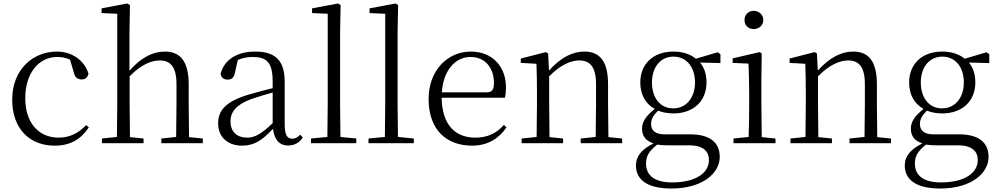

<svg xmlns="http://www.w3.org/2000/svg" viewBox="-20 -822 5729 1102"><path d="M294 14C387 14 446 -25 490 -91L474 -104C429 -55 376 -32 316 -32C204 -32 125 -115 125 -258C125 -404 204 -495 308 -495C333 -495 357 -491 382 -480L403 -408C410 -379 423 -366 449 -366C469 -366 482 -376 488 -399C464 -477 392 -526 306 -526C172 -526 50 -426 50 -250C50 -85 148 14 294 14Z M990 0H1144V-27L1065 -35C1064 -90 1063 -172 1063 -227V-337C1063 -474 1012 -526 926 -526C859 -526 790 -493 723 -416V-639L726 -793L710 -802L563 -774V-747L653 -743V-227L651 -36L565 -27V0H804V-27L726 -35L724 -227V-384C793 -455 853 -475 897 -475C957 -475 993 -440 993 -339V-227L991 -36L906 -27V0Z M1634 13C1669 13 1698 -2 1718 -33L1703 -49C1687 -32 1675 -26 1658 -26C1629 -26 1614 -45 1614 -111V-354C1614 -476 1558 -526 1446 -526C1339 -526 1267 -479 1246 -398C1250 -377 1264 -365 1286 -365C1309 -365 1324 -376 1329 -407L1345 -478C1374 -490 1402 -495 1429 -495C1509 -495 1545 -466 1545 -354V-316C1500 -305 1451 -292 1407 -279C1279 -241 1232 -190 1232 -114C1232 -31 1292 14 1369 14C1441 14 1486 -18 1547 -83C1554 -23 1581 13 1634 13ZM1545 -115C1479 -52 1441 -32 1399 -32C1341 -32 1303 -64 1303 -126C1303 -179 1335 -221 1421 -253C1458 -266 1502 -279 1545 -291Z M1858 0H2025V-27L1934 -36L1932 -227V-639L1935 -793L1920 -802L1771 -774V-747L1861 -743V-227L1859 -36L1765 -27V0Z M2188 0H2355V-27L2264 -36L2262 -227V-639L2265 -793L2250 -802L2101 -774V-747L2191 -743V-227L2189 -36L2095 -27V0Z M2690 14C2778 14 2843 -26 2887 -91L2872 -105C2830 -57 2778 -32 2708 -32C2596 -32 2517 -102 2515 -261H2878C2882 -277 2884 -297 2884 -321C2884 -438 2808 -526 2682 -526C2551 -526 2440 -420 2440 -254C2440 -74 2545 14 2690 14ZM2516 -292C2524 -418 2594 -495 2680 -495C2766 -495 2815 -431 2815 -346C2815 -309 2806 -292 2773 -292Z M3398 0H3551V-27L3472 -35L3470 -227V-338C3470 -474 3420 -526 3334 -526C3268 -526 3200 -494 3131 -417L3126 -515L3113 -523L2969 -486V-461L3059 -456C3061 -406 3062 -353 3062 -285V-227L3060 -36L2974 -27V0H3212V-27L3134 -35L3132 -227V-384C3202 -455 3262 -475 3305 -475C3365 -475 3401 -440 3401 -339V-227L3399 -36L3313 -27V0Z M3844 -200C3770 -200 3722 -260 3722 -348C3722 -437 3771 -497 3846 -497C3919 -497 3969 -438 3969 -349C3969 -261 3919 -200 3844 -200ZM3845 -171C3959 -171 4035 -241 4035 -348C4035 -394 4023 -434 3998 -463L4115 -460V-511L4099 -522L3974 -485C3943 -511 3898 -526 3845 -526C3730 -526 3655 -456 3655 -348C3655 -279 3685 -226 3738 -197C3686 -155 3665 -123 3665 -83C3665 -41 3687 -13 3731 1C3665 34 3630 73 3630 128C3630 205 3689 260 3833 260C4015 260 4111 170 4111 79C4111 -4 4055 -51 3941 -51H3794C3739 -51 3717 -75 3717 -110C3717 -138 3729 -159 3757 -187C3782 -177 3812 -171 3845 -171ZM3752 8C3769 11 3788 12 3810 12H3934C4021 12 4049 50 4049 97C4049 169 3976 225 3837 225C3741 225 3688 188 3688 116C3688 71 3708 43 3752 8Z M4306 -655C4335 -655 4361 -676 4361 -707C4361 -738 4335 -760 4306 -760C4276 -760 4253 -738 4253 -707C4253 -676 4276 -655 4306 -655ZM4276 0H4431V-27L4352 -35L4350 -227V-378L4352 -515L4340 -523L4185 -487V-461L4276 -457C4278 -407 4280 -352 4280 -285V-227C4280 -173 4279 -91 4277 -36L4190 -27V0Z M4941 0H5094V-27L5015 -35L5013 -227V-338C5013 -474 4963 -526 4877 -526C4811 -526 4743 -494 4674 -417L4669 -515L4656 -523L4512 -486V-461L4602 -456C4604 -406 4605 -353 4605 -285V-227L4603 -36L4517 -27V0H4755V-27L4677 -35L4675 -227V-384C4745 -455 4805 -475 4848 -475C4908 -475 4944 -440 4944 -339V-227L4942 -36L4856 -27V0Z M5387 -200C5313 -200 5265 -260 5265 -348C5265 -437 5314 -497 5389 -497C5462 -497 5512 -438 5512 -349C5512 -261 5462 -200 5387 -200ZM5388 -171C5502 -171 5578 -241 5578 -348C5578 -394 5566 -434 5541 -463L5658 -460V-511L5642 -522L5517 -485C5486 -511 5441 -526 5388 -526C5273 -526 5198 -456 5198 -348C5198 -279 5228 -226 5281 -197C5229 -155 5208 -123 5208 -83C5208 -41 5230 -13 5274 1C5208 34 5173 73 5173 128C5173 205 5232 260 5376 260C5558 260 5654 170 5654 79C5654 -4 5598 -51 5484 -51H5337C5282 -51 5260 -75 5260 -110C5260 -138 5272 -159 5300 -187C5325 -177 5355 -171 5388 -171ZM5295 8C5312 11 5331 12 5353 12H5477C5564 12 5592 50 5592 97C5592 169 5519 225 5380 225C5284 225 5231 188 5231 116C5231 71 5251 43 5295 8Z"/></svg>

Font: Noto Serif CJK SC Light
Style: Regular
Weight: 300
Designer: Ryoko NISHIZUKA 西塚涼子 (kana & ideographs); Frank Grießhammer (Latin, Greek & Cyrillic); Wenlong ZHANG 张文龙 (bopomofo); San
Foundry: Adobe
Version: Version 2.001;hotconv 1.1.0;makeotfexe 2.6.0